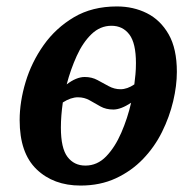

<svg xmlns="http://www.w3.org/2000/svg" viewBox="-20 -566 602 596"><path d="M230 10Q146 10 93.5 -40.5Q41 -91 41 -193Q41 -250 59.5 -311.5Q78 -373 115.5 -426Q153 -479 209.5 -512.5Q266 -546 343 -546Q394 -546 436 -525Q478 -504 503.5 -459.5Q529 -415 529 -343Q529 -300 517.5 -251.5Q506 -203 483 -156.5Q460 -110 424 -72.5Q388 -35 339.5 -12.5Q291 10 230 10ZM354 -289Q375 -289 397 -304Q399 -320 400.5 -335.5Q402 -351 402 -370Q402 -432 381.5 -459Q361 -486 326 -486Q291 -486 264 -460Q237 -434 218 -392Q199 -350 187 -304Q217 -327 243 -327Q265 -327 282.5 -317.5Q300 -308 317.5 -298.5Q335 -289 354 -289ZM245 -52Q282 -52 309.5 -80.5Q337 -109 356.5 -154Q376 -199 387 -247Q355 -226 332 -226Q309 -226 292 -235.5Q275 -245 258.5 -254.5Q242 -264 222 -264Q200 -264 175 -248Q172 -227 170.5 -207.5Q169 -188 169 -170Q169 -106 189.5 -79Q210 -52 245 -52Z"/></svg>

Font: Noto Serif SemiCondensed SemiBold
Style: Italic
Weight: 600
Width: 4
Italic angle: -12°
Designer: Monotype Design Team
Foundry: Monotype Imaging Inc.
Version: Version 2.014; ttfautohint (v1.8.4.7-5d5b)